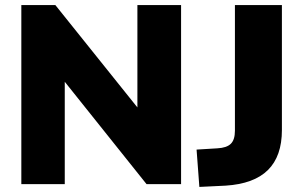

<svg xmlns="http://www.w3.org/2000/svg" viewBox="-20 -725 1194 756"><path d="M521 -705H693V0H557L235 -403V0H64V-705H198L521 -302ZM754 -136 836 -141Q873 -143 889 -159Q905 -175 905 -210V-705H1090V-213Q1090 -110 1035 -55.5Q980 -1 868 6L765 11Z"/></svg>

Font: wassup Sans
Style: Black
Weight: 900
Version: Version 2.001